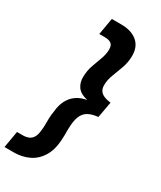

<svg xmlns="http://www.w3.org/2000/svg" viewBox="-253 -893 970 1155"><g transform="rotate(30 231.5 -316.0)"><path d="M229 -811Q300 -811 341 -776Q382 -741 380 -674Q379 -633 365 -593.5Q351 -554 336.5 -517Q322 -480 322 -445Q321 -426 329 -410Q337 -394 356.5 -384.5Q376 -375 408 -371L388 -260Q346 -256 319.5 -241Q293 -226 280.5 -194.5Q268 -163 267 -110Q266 -99 266.5 -89Q267 -79 267 -69.5Q267 -60 266 -50Q265 31 236 81.5Q207 132 159.5 155.5Q112 179 55 179H-11L9 63H49Q71 63 88.5 56Q106 49 117 31.5Q128 14 131 -18Q134 -38 134 -59Q134 -80 134.5 -104Q135 -128 140 -156Q144 -201 161 -233.5Q178 -266 206.5 -286.5Q235 -307 275 -314V-316Q227 -327 206.5 -356.5Q186 -386 188 -427Q189 -468 202 -505Q215 -542 227.5 -575.5Q240 -609 241 -640Q242 -672 226 -683.5Q210 -695 183 -695H143L163 -811Z"/></g></svg>

Font: DM Sans 18pt ExtraBold
Style: Italic
Weight: 800
Italic angle: -10°
Designer: Colophon Foundry, Jonny Pinhorn
Foundry: Colophon Foundry
Version: Version 4.004;gftools[0.9.30]